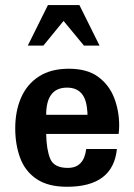

<svg xmlns="http://www.w3.org/2000/svg" viewBox="-20 -713 520 745"><path d="M319.3 -267.6H159.2Q159.2 -373 240.2 -373Q312.5 -373 318.4 -284.2Q319.3 -280.3 319.3 -276.4Q319.3 -272.5 319.3 -267.6ZM433.6 -134.8H314.5Q305.7 -61.5 243.2 -61.5Q189.5 -61.5 174.8 -97.2Q160.2 -132.8 159.2 -193.4H440.4Q441.4 -201.2 441.9 -209.5Q442.4 -217.8 442.4 -226.6Q442.4 -283.2 422.9 -333.5Q403.3 -383.8 360.8 -415Q318.4 -446.3 247.1 -446.3Q177.7 -446.3 131.3 -416.5Q85 -386.7 62 -334.5Q39.1 -282.2 39.1 -214.8Q39.1 -152.3 58.1 -100.6Q77.1 -48.8 121.6 -18.6Q166 11.7 240.2 11.7Q418.9 11.7 433.6 -134.8ZM305.7 -536.1 226.6 -631.8 148.4 -536.1H87.9L166 -693.4H288.1L366.2 -536.1Z"/></svg>

Font: Namkio Khamti Book
Style: Bold
Weight: 800
Designer: Debbi Hosken
Foundry: SIL International
Version: Version 3.917